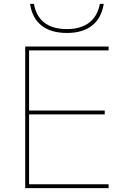

<svg xmlns="http://www.w3.org/2000/svg" viewBox="-20 -970 663 990"><path d="M110 0V-730H540V-710H130V-400H520V-380H130V-20H540V0ZM325 -800Q243 -800 194.5 -838Q146 -876 135 -950H155Q166 -886 209 -853Q252 -820 325 -820Q396 -820 439.5 -853Q483 -886 495 -950H515Q503 -876 454.5 -838Q406 -800 325 -800Z"/></svg>

Font: M PLUS 1 Thin
Style: Regular
Weight: 100
Designer: Coji Morishita
Foundry: UNDERFOREST DESIGN
Version: Version 1.001